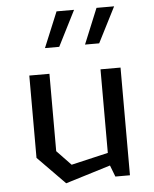

<svg xmlns="http://www.w3.org/2000/svg" viewBox="-56 -853 732 912"><g transform="rotate(-5 310.0 -397.0)"><path d="M369 -637H436.5L522.5 -806H438.5ZM178 -637H246L331.5 -806H248ZM188.5 -513.5H92.5V-121L222.5 11.5L437 -54.5L458 0H527.5V-513.5H432V-115L256 -74L188.5 -144.5Z"/></g></svg>

Font: FontWithASyntaxHighlighterNightOwl
Style: Regular
Weight: 400
Designer: Riley Cran & the Lettermatic Team
Foundry: Lettermatic
Version: Version 1.000 (FontWithASyntaxHighlighterNightOwl)